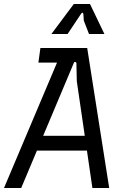

<svg xmlns="http://www.w3.org/2000/svg" viewBox="-35 -940 621 960"><path d="M-15 0 281 -700H401L511 0H427L349 -534L347 -623Q347 -629 341.5 -630Q336 -631 334 -625L71 0ZM119 -187 152 -261H418L429 -187ZM157 -627 167 -700H308L301 -627ZM222 -770 334 -920H415L487 -770H410L384 -837L382 -868Q381 -876 377.5 -876.5Q374 -877 369 -869L303 -770Z"/></svg>

Font: Finlandica
Style: Italic
Weight: 400
Italic angle: -8°
Designer: Niklas Ekholm, Juho Hiilivirta, Jaakko Suomalainen
Foundry: Helsinki Type Studio
Version: Version 1.064